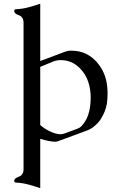

<svg xmlns="http://www.w3.org/2000/svg" viewBox="-20 -734 616 1011"><path d="M191.9 -714.4V-412.6L321.8 -461.4Q336.9 -466.3 347.2 -467.3Q351.6 -467.3 356.7 -467Q361.8 -466.8 367.7 -466.8Q437 -463.4 486.8 -410.2Q537.1 -355 544.4 -278.8Q546.4 -258.8 546.4 -239.7Q546.4 -213.4 543 -189.5Q536.6 -147.9 510.7 -106.9Q496.6 -84 467.3 -62Q456.1 -54.2 443.4 -48.8Q403.8 -34.2 364.5 -19.5Q325.2 -4.9 286.1 9.3Q277.8 12.2 270 12.2H267.6Q236.3 10.7 192.4 -2.9H191.9V256.8Q160.6 246.1 129.2 237.5Q97.7 229 65.4 227.5Q54.7 227.5 54.7 217.8Q54.7 205.1 79.3 196.3Q104 187.5 104 156.2V-613.8Q104 -645 79.3 -653.8Q54.7 -662.6 54.7 -675.3Q54.7 -685.5 65.4 -685.5Q97.7 -687 129.2 -695.3Q160.6 -703.6 191.9 -714.4ZM191.9 -75.7Q211.9 -57.1 242.4 -42.5Q272.9 -27.8 298.3 -27.3H301.3Q309.1 -27.3 319.8 -31.2Q336.9 -37.6 354.5 -43.9Q372.1 -50.3 389.6 -57.1Q401.4 -61.5 409.2 -69.8Q439 -101.6 449.7 -147.5Q457.5 -183.1 457.5 -218.8Q457.5 -229 457 -238.8Q451.7 -308.6 418.9 -353Q371.6 -417.5 300.3 -417.5Q293.9 -417.5 287.1 -417Q274.9 -415.5 261.2 -410.6Q250 -406.2 228.5 -397Q207 -387.7 191.9 -381.8Z"/></svg>

Font: Caudex
Style: Regular
Weight: 400
Version: Version 1.01